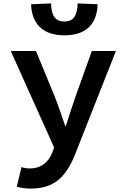

<svg xmlns="http://www.w3.org/2000/svg" viewBox="-20 -874 740 1125"><path d="M162 -849C166 -740 225 -667 358 -667C490 -667 549 -740 552 -849L435 -854C433 -789 415 -748 358 -748C299 -748 281 -789 279 -854ZM78 220C102 227 131 231 162 231C304 231 373 154 425 18L659 -575H518L422 -307C404 -253 383 -192 366 -136H362C342 -195 322 -254 301 -307L191 -575H43L297 -10L285 24C262 76 223 113 153 113C137 113 121 110 106 105Z"/></svg>

Font: Kawkab Mono
Style: Bold
Weight: 700
Monospace: yes
Designer: Abdullah Arif
Foundry: Abdullah Arif
Version: Version 1.000;PS 000.500;hotconv 1.0.88;makeotf.lib2.5.64775